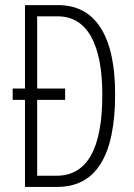

<svg xmlns="http://www.w3.org/2000/svg" viewBox="-20 -734 525 754"><path d="M78.1 -713.9H208Q318.4 -713.9 375.2 -624.8Q432.1 -535.6 432.1 -363.8Q432.1 0 205.1 0H78.1V-341.8H29.8V-386.2H78.1ZM126 -669.9V-386.2H235.8V-341.8H126V-43.9H202.1Q381.8 -43.9 381.8 -360.8Q381.8 -512.2 337.2 -591.1Q292.5 -669.9 206.1 -669.9Z"/></svg>

Font: Open Sans Hebrew Condensed Light
Style: Regular
Weight: 300
Width: 3
Foundry: Ascender Corporation, Yanek Iontef
Version: Version 2.001;PS 002.001;hotconv 1.0.70;makeotf.lib2.5.58329